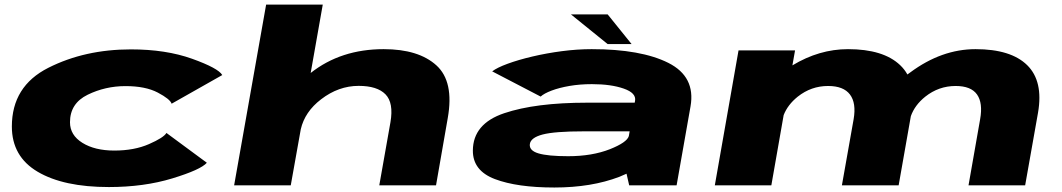

<svg xmlns="http://www.w3.org/2000/svg" viewBox="-20 -805 4612 834"><path d="M453 7.5Q256 7.5 143.8 -58.8Q31.5 -125 31.5 -255.5Q31.5 -430.5 190 -510.5Q348.5 -590.5 548.5 -590.5Q700.5 -590.5 814.2 -549.8Q928 -509 945.5 -479L725.5 -354.5Q719 -374.5 665.5 -402.8Q612 -431 525 -431Q437.5 -431 360.8 -393.5Q284 -356 284 -274Q284 -218 338 -184.5Q392 -151 476.5 -151Q563 -151 627 -179Q691 -207 703 -227.5L878.5 -98Q851.5 -67.5 728.2 -30Q605 7.5 453 7.5Z M997 0 1136 -785H1382L1329.5 -488Q1460.5 -591.5 1646.5 -591.5Q1798 -591.5 1875.5 -521.2Q1953 -451 1925 -292.5L1874 0H1627.5L1676 -274Q1690.5 -358.5 1654.5 -395.2Q1618.5 -432 1538 -432Q1450.5 -432 1374.5 -373.5Q1304 -319.5 1286.5 -243.5L1243 0Z M2713 0 2701.5 -50.5Q2687 -43.5 2670.5 -37Q2549 9.5 2388 9.5Q2226.5 9.5 2130 -27Q2033.5 -63.5 2034 -151Q2034.5 -267.5 2170 -313.2Q2305.5 -359 2530.5 -359H2737L2738.5 -367Q2744.5 -401 2689.2 -420.2Q2634 -439.5 2551 -439.5Q2499.5 -439.5 2454.2 -431.8Q2409 -424 2376 -411.5Q2343 -399 2328.5 -385.5L2118 -495Q2138.5 -511 2184.8 -528Q2231 -545 2292.5 -559.5Q2354 -574 2421 -582.8Q2488 -591.5 2550 -591.5Q2764.5 -591.5 2883.2 -531.8Q3002 -472 2979.5 -343L2919 0ZM2711.5 -214 2715 -234.5H2515.5Q2389.5 -234.5 2337.2 -220.8Q2285 -207 2281.5 -179Q2278 -151 2318.8 -138.8Q2359.5 -126.5 2448 -126.5Q2552 -126.5 2629.5 -157Q2703.5 -186.5 2711.5 -214ZM2619.5 -613.5 2460 -742.5H2619.5L2723.5 -613.5Z M3085 0 3188 -586H3433.5L3422 -521Q3538.5 -591.5 3663.5 -591.5Q3817 -591.5 3890 -522Q3909 -504 3921.5 -481.5Q3927.5 -486 3934 -490.5Q4070 -591.5 4217.5 -591.5Q4371 -591.5 4441.8 -522Q4512.5 -452.5 4489 -316L4433 0H4187L4237.5 -287.5Q4250 -357.5 4224 -394.5Q4198 -431.5 4131 -431.5Q4057.5 -431.5 3999 -385Q3953.5 -348.5 3936.5 -300.5L3883.5 0H3637L3688 -287.5Q3700 -357.5 3672 -394.5Q3644 -431.5 3577 -431.5Q3503.5 -431.5 3445 -385Q3401.5 -350 3384 -305L3330.5 0Z"/></svg>

Font: Anybody UltraExpanded ExtraBold
Style: Italic
Weight: 800
Width: 9
Italic angle: -10°
Designer: Tyler Finck
Foundry: Etcetera Type Company
Version: Version 1.010; ttfautohint (v1.8.3) -l 8 -r 50 -G 200 -x 14 